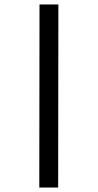

<svg xmlns="http://www.w3.org/2000/svg" viewBox="-20 -720 440 865"><path d="M158 -700H243L242 125H157Z"/></svg>

Font: Epunda Sans SemiBold
Style: Regular
Weight: 600
Designer: Simon Atzbach
Foundry: typofactur
Version: Version 2.204; ttfautohint (v1.8.4.7-5d5b)